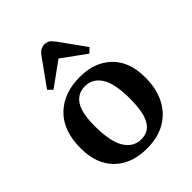

<svg xmlns="http://www.w3.org/2000/svg" viewBox="-224 -916 1055 1055"><g transform="rotate(-45 304.0 -388.0)"><path d="M299 14Q179 14 110 -54.5Q41 -123 41 -245Q41 -381 115.5 -453.5Q190 -526 315 -526Q429 -526 498.5 -459.5Q568 -393 568 -269Q568 -181 535 -117.5Q502 -54 442 -20Q382 14 299 14ZM313 -44Q370 -44 398 -92.5Q426 -141 426 -246Q426 -364 392 -417Q358 -470 299 -470Q243 -470 212.5 -425Q182 -380 182 -276Q182 -157 216.5 -100.5Q251 -44 313 -44ZM163 -578 138 -603 250 -759Q264 -777 276.5 -783.5Q289 -790 305 -790Q323 -790 334.5 -782Q346 -774 362 -753L469 -604L443 -579L304 -680Z"/></g></svg>

Font: Literata 36pt SemiBold
Style: Regular
Weight: 600
Designer: Latin by Veronika Burian and Jose Scaglione. Greek by Irene Vlachou. Cyrillic by Vera Evstafieva.
Foundry: TypeTogether
Version: Version 3.002